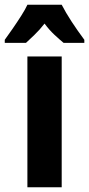

<svg xmlns="http://www.w3.org/2000/svg" viewBox="-59 -786 374 806"><path d="M200 0H56V-549H200ZM200 -766Q217 -733 241.5 -695.5Q266 -658 295 -619V-606H208Q191 -620 169.5 -640Q148 -660 128 -687Q107 -660 85 -639Q63 -618 50 -606H-39V-619Q-25 -638 -6 -665.5Q13 -693 30.5 -720.5Q48 -748 56 -766Z"/></svg>

Font: Noto Sans Malayalam ExtraCondensed ExtraBold
Style: Regular
Weight: 800
Width: 2
Designer: Jelle Bosma - Monotype Design Team
Foundry: Monotype Imaging Inc.
Version: Version 2.104; ttfautohint (v1.8.4.7-5d5b)